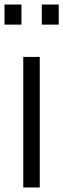

<svg xmlns="http://www.w3.org/2000/svg" viewBox="-39 -830 280 850"><path d="M64 0V-578H137V0ZM146 -721V-810H221V-721ZM-19 -721V-810H56V-721Z"/></svg>

Font: Oswald Light
Style: Regular
Weight: 300
Designer: Vernon Adams
Foundry: Vernon Adams
Version: Version 4.103;gftools[0.9.33.dev8+g029e19f]